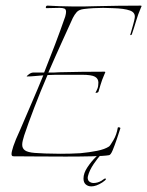

<svg xmlns="http://www.w3.org/2000/svg" viewBox="-20 -554 524 683"><path d="M213 3Q157 3 104 2.5Q51 2 28 2Q21 2 21 -6Q21 -14 27.5 -34Q34 -54 52 -93Q72 -140 93 -188.5Q114 -237 134 -286Q119 -285 104.5 -283.5Q90 -282 76 -282H75Q75 -284 83 -290Q91 -296 99 -296H137Q157 -346 176 -396Q195 -446 212 -495Q215 -506 215 -512Q215 -521 209 -523.5Q203 -526 192 -526Q181 -526 168 -525.5Q155 -525 145 -525Q143 -525 143 -527Q143 -534 149 -534Q164 -533 192.5 -532Q221 -531 239 -531Q260 -531 280 -531Q300 -531 321 -532Q362 -533 401 -533.5Q440 -534 480 -534Q485 -534 483 -530.5Q481 -527 481 -526Q471 -503 464 -479Q457 -455 449 -432Q448 -429 443 -429Q443 -429 446.5 -441Q450 -453 454 -467.5Q458 -482 459 -489Q463 -509 442.5 -516.5Q422 -524 381 -525Q373 -525 364.5 -525.5Q356 -526 347 -526Q330 -526 312.5 -525Q295 -524 279 -522Q261 -520 253 -511Q245 -502 239 -490Q226 -461 202 -408.5Q178 -356 152 -296Q162 -296 172 -296Q182 -296 192 -297Q232 -298 271.5 -298.5Q311 -299 351 -299Q356 -299 354 -295.5Q352 -292 352 -291Q342 -268 338 -253.5Q334 -239 330 -227Q329 -225 324 -224Q319 -223 320 -225Q323 -230 326.5 -238.5Q330 -247 330 -260Q330 -274 318 -281Q306 -288 271 -288H210Q194 -288 179 -288Q164 -288 149 -287Q124 -229 102 -171.5Q80 -114 66 -72Q63 -62 61 -54Q59 -46 59 -39Q59 -26 69 -19Q79 -12 104 -10Q117 -9 141.5 -8Q166 -7 194 -7Q213 -7 231.5 -7.5Q250 -8 266 -9Q298 -12 325.5 -17.5Q353 -23 368 -33Q372 -36 383.5 -55.5Q395 -75 399 -100Q400 -102 404.5 -101Q409 -100 408 -97Q403 -81 395.5 -59Q388 -37 381 -20Q374 -3 368 -2Q351 1 307.5 2Q264 3 213 3ZM305 109Q293 109 285 102Q277 95 277 81Q277 62 291 41Q305 20 320.5 5Q336 -10 338 -10Q341 -10 340 -4Q329 6 313.5 29Q298 52 293 72Q293 73 292.5 74.5Q292 76 292 78Q292 88 298.5 92.5Q305 97 313 97Q327 97 341 89Q344 87 346.5 85Q349 83 353 81Q357 81 357 83Q356 87 344 95Q322 109 305 109Z"/></svg>

Font: Explora
Style: Regular
Weight: 400
Designer: Robert E. Leuschke
Foundry: Robert E. Leuschke
Version: Version 1.010